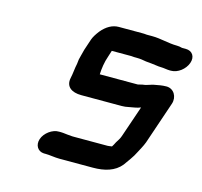

<svg xmlns="http://www.w3.org/2000/svg" viewBox="-81 -584 730 693"><g transform="rotate(15 283.5 -237.5)"><path d="M503 -332C487 -332 473 -329 457 -326C447 -324 428 -316 418 -316C413 -315 406 -313 401 -312H259C260 -333 263 -358 272 -383L279 -405H352C359 -404 366 -404 373 -404C386 -404 397 -402 408 -400L429 -398C442 -397 454 -394 466 -394C476 -394 489 -391 498 -391H504C529 -391 555 -411 564 -436C573 -461 560 -481 535 -481H521C514 -483 507 -484 501 -484C469 -484 439 -494 406 -494H386C379 -495 372 -495 366 -495H281C258 -495 236 -483 217 -460C207 -447 200 -436 196 -425L182 -383C180 -376 178 -368 176 -360L172 -344C171 -338 171 -332 170 -327C166 -310 165 -289 161 -272C154 -239 177 -222 214 -222H365C374 -222 382 -223 391 -225C405 -228 420 -229 434 -235L394 -118C391 -108 384 -98 379 -90C376 -84 372 -76 369 -72C362 -71 356 -70 353 -70H228C223 -70 217 -70 212 -71C202 -71 188 -74 177 -74H171C146 -75 118 -54 110 -30C102 -6 115 15 138 16H144C160 16 179 20 197 20H322C365 20 403 10 427 -20C439 -38 453 -54 464 -77C470 -89 478 -102 484 -118L538 -277C547 -304 531 -332 503 -332Z"/></g></svg>

Font: Electronic
Style: BlkSuIt
Weight: 900
Version: Version 1.011